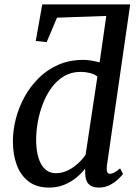

<svg xmlns="http://www.w3.org/2000/svg" viewBox="-20 -839 625 869"><path d="M201.9 10Q145.3 10 109 -18Q72.8 -46 55.5 -93.4Q38.3 -140.7 38.3 -199.2Q38.3 -248.2 51.4 -300.1Q64.5 -351.9 90.5 -399.6Q116.5 -447.3 154.9 -485.4Q193.3 -523.6 243.9 -545.8Q294.6 -568 357.1 -568Q374.3 -568 393.9 -564.7Q413.6 -561.4 430.9 -556.8L461 -766.9L238 -759L191.2 -648.3L141.9 -653.6L171.2 -819.1H569.3L463.7 -88.2Q461.6 -70.2 465.1 -61.3Q468.7 -52.4 477.2 -52.4Q486.6 -52.4 497.4 -58.2Q508.1 -64.1 523.6 -76.8L536.9 -51.6Q532.3 -45.3 517.4 -30.4Q502.6 -15.6 479.5 -2.8Q456.4 10 426.5 10Q397 10 381.6 -5.5Q366.2 -21.1 365.6 -54.3L365.3 -75.9Q350.1 -55.5 326.2 -35.6Q302.4 -15.7 271 -2.9Q239.7 10 201.9 10ZM232.4 -55.1Q262.2 -55.1 288.4 -68.4Q314.6 -81.7 335.2 -101.2Q355.8 -120.7 367.6 -139.4L420.9 -492.7Q405.5 -504.2 385.4 -508.9Q365.3 -513.7 345.1 -513.7Q302.7 -513.7 269.8 -494.2Q237 -474.7 213.2 -441.9Q189.4 -409.1 173.9 -368.8Q158.3 -328.4 150.9 -286Q143.6 -243.5 143.6 -205.2Q143.6 -159.2 153.9 -125.4Q164.2 -91.6 184.1 -73.3Q204 -55.1 232.4 -55.1Z"/></svg>

Font: Merriweather Light
Style: Italic
Weight: 300
Italic angle: -7.8°
Designer: Eben Sorkin
Foundry: Eben Sorkin
Version: Version 2.101